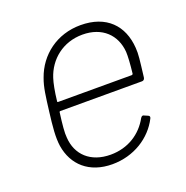

<svg xmlns="http://www.w3.org/2000/svg" viewBox="-100 -602 679 702"><g transform="rotate(-20 239.5 -251.0)"><path d="M228 -27C150 -27 102 -73 98 -141C96 -159 99 -191 105 -236C105 -239 107 -240 109 -240H427C433 -240 437 -244 438 -251C446 -318 449 -337 447 -363C441 -451 386 -510 285 -510C193 -510 121 -455 93 -375C81 -343 77 -308 70 -252C63 -196 59 -155 64 -121C76 -44 132 8 222 8C306 8 376 -37 409 -102C412 -108 410 -112 405 -114L391 -120C386 -123 382 -121 378 -115C349 -62 296 -27 228 -27ZM280 -475C357 -475 404 -428 409 -361C410 -345 408 -313 404 -278C403 -275 401 -274 399 -274H113C111 -274 109 -275 110 -278C114 -314 120 -345 126 -363C147 -428 204 -475 280 -475Z"/></g></svg>

Font: Barlow ExtraLight
Style: Italic
Weight: 275
Italic angle: -7°
Designer: Jeremy Tribby
Foundry: Tribby Type
Version: Version 1.422;hotconv 1.0.109;makeotfexe 2.5.65596